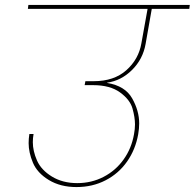

<svg xmlns="http://www.w3.org/2000/svg" viewBox="-20 -760 789 778"><path d="M570 -582Q559 -520 515 -476.5Q471 -433 414 -425V-424Q487 -412 515.5 -361.5Q544 -311 544 -260Q544 -239 540 -216Q529 -154 495 -105.5Q461 -57 408 -29.5Q355 -2 290 -2Q225 -2 178 -30.5Q131 -59 113.5 -100.5Q96 -142 96 -180Q96 -198 99 -217H116Q113 -200 113 -184Q113 -148 130 -109.5Q147 -71 190.5 -44.5Q234 -18 293 -18Q351 -18 400 -43.5Q449 -69 481 -114Q513 -159 523 -216Q527 -237 527 -256Q527 -284 517 -320Q507 -356 466.5 -385.5Q426 -415 357 -415H323L326 -431H360Q442 -431 492 -475.5Q542 -520 553 -585L578 -724H93L95 -740H749L747 -724H595Z"/></svg>

Font: Fz Poppins Thin
Style: Italic
Weight: 100
Italic angle: -10°
Designer: Ninad Kale (Devanagari), Jonny Pinhorn (Latin)
Foundry: Indian Type Foundry
Version: Vit hóa bi Vntype.Com & FontZin.Com